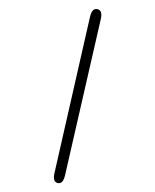

<svg xmlns="http://www.w3.org/2000/svg" viewBox="-245 -855 882 1096"><g transform="rotate(30 196.0 -307.0)"><path d="M348 179Q318 188 303 138L33 -735Q18 -785 48 -794Q78 -803 93 -754L362 120Q377 170 348 179Z"/></g></svg>

Font: Resource Han Rounded HK
Style: Regular
Weight: 400
Designer: Cyano Hao (round all glyphs); Ryoko NISHIZUKA  (kana, bopomofo & ideographs); Paul D. Hunt (Latin, Greek & Cyrillic); Sa
Foundry: Cyano Hao
Version: 0.990